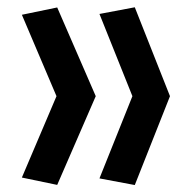

<svg xmlns="http://www.w3.org/2000/svg" viewBox="-20 -582 532 538"><path d="M248.3 -312.5 140.3 -561.1 41.3 -540.6 138.3 -312.5 41.3 -84.5 140.3 -63.9ZM456.3 -312.5 357.7 -561.6 258.7 -542.9 351 -312.5 258.7 -82.1 357.7 -63.5Z"/></svg>

Font: Lineal Thin
Style: Regular
Weight: 200
Designer: Created by Frank Adebiaye with contributions from Anton Moglia & Ariel Martín Pérez
Created by Frank ADEBIAYE with FontF
Foundry: Velvetyne Type Foundry
Version: Version 2.000;Glyphs 3.2 (3227)